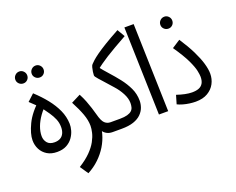

<svg xmlns="http://www.w3.org/2000/svg" viewBox="-139 -944 1751 1423"><g transform="rotate(-20 736.5 -232.0)"><path d="M239 -560Q219 -560 205 -573.5Q191 -587 191 -606Q191 -626 205 -640Q219 -654 239 -654Q258 -654 271.5 -640Q285 -626 285 -607Q285 -587 271.5 -573.5Q258 -560 239 -560ZM110 -560Q90 -560 76 -573.5Q62 -587 62 -606Q62 -626 76 -640Q90 -654 110 -654Q129 -654 142.5 -640Q156 -626 156 -607Q156 -587 142.5 -573.5Q129 -560 110 -560Z M172 3Q126 3 94 -16.5Q62 -36 45 -68.5Q28 -101 28 -140Q28 -191 63 -264.5Q98 -338 181 -411L160 -359L98 -418L151 -467Q203 -419 242 -370Q281 -321 304 -270Q327 -219 329 -163Q330 -139 322 -110.5Q314 -82 295.5 -56Q277 -30 246.5 -13.5Q216 3 172 3ZM178 -71Q204 -71 222.5 -81Q241 -91 251 -111.5Q261 -132 261 -161Q261 -195 248.5 -224.5Q236 -254 216.5 -282.5Q197 -311 175 -341L223 -368Q184 -334 157 -296Q130 -258 116 -220Q102 -182 102 -147Q102 -116 120.5 -93.5Q139 -71 178 -71Z M334 230 290 165Q346 130 381.5 94Q417 58 436 23Q455 -12 462 -42.5Q469 -73 469 -95Q469 -139 451 -188.5Q433 -238 399 -302L472 -339Q490 -305 502 -274Q514 -243 523 -214.5Q532 -186 539 -160Q553 -105 572 -87Q591 -69 617 -69Q638 -69 647.5 -60Q657 -51 657 -34Q657 -18 646.5 -6.5Q636 5 607 5Q580 5 560 -6.5Q540 -18 525.5 -41.5Q511 -65 501 -101L543 -106Q543 -56 529.5 -7.5Q516 41 489.5 84.5Q463 128 424 165.5Q385 203 334 230Z M607 5 617 -69H692Q728 -69 750.5 -75.5Q773 -82 785 -93Q797 -104 801 -119.5Q805 -135 805 -153Q805 -189 784 -229Q763 -269 732 -303Q698 -342 676 -366Q654 -390 642 -404Q630 -418 625 -425Q620 -432 620 -438Q620 -449 622.5 -465.5Q625 -482 629 -497.5Q633 -513 639 -519Q647 -528 663 -542.5Q679 -557 707.5 -577.5Q736 -598 782.5 -626.5Q829 -655 899 -693L934 -633Q879 -602 838 -578.5Q797 -555 766.5 -535.5Q736 -516 711 -498.5Q686 -481 663 -461L670 -486Q696 -452 730.5 -414Q765 -376 798 -334Q831 -292 853 -245.5Q875 -199 875 -146Q875 -119 865.5 -92.5Q856 -66 833.5 -43.5Q811 -21 773 -8Q735 5 679 5Z M974 0 954 -694H1027L1047 0Z M1259 -574Q1239 -574 1225 -587.5Q1211 -601 1211 -620Q1211 -640 1225 -654Q1239 -668 1259 -668Q1278 -668 1291.5 -654Q1305 -640 1305 -621Q1305 -601 1291.5 -587.5Q1278 -574 1259 -574Z M1123 -26 1143 -94Q1175 -83 1206 -76.5Q1237 -70 1262 -70Q1294 -70 1315.5 -78.5Q1337 -87 1348.5 -106.5Q1360 -126 1360 -158Q1360 -174 1353.5 -206Q1347 -238 1321.5 -292Q1296 -346 1240 -427L1305 -469Q1351 -399 1379.5 -341Q1408 -283 1421.5 -236.5Q1435 -190 1435 -155Q1435 -113 1416 -77Q1397 -41 1359 -18.5Q1321 4 1264 4Q1242 4 1216 0.5Q1190 -3 1165.5 -10Q1141 -17 1123 -26Z"/></g></svg>

Font: Noto Sans Arabic ExtraCondensed
Style: Regular
Weight: 400
Width: 2
Designer: Monotype Design Team, Nadine Chahine, Nizar Qandah and Khaled Hosny
Foundry: Monotype Imaging Inc.
Version: Version 2.012